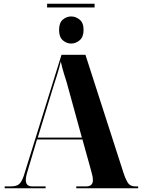

<svg xmlns="http://www.w3.org/2000/svg" viewBox="-20 -1007 767 1027"><path d="M5 0H224V-10H152Q118 -10 118 -44Q118 -58 123.5 -78Q129 -98 135 -117L178 -261H421L463 -110Q465 -100 471 -80Q477 -60 477 -44Q477 -10 441 -10H388V0H719V-10H705Q680 -10 668 -24Q656 -38 642 -78L437 -714H309L107 -66Q96 -34 82 -22Q68 -10 36 -10H5ZM182 -271 267 -549Q272 -564 285 -605Q298 -646 305 -678Q312 -646 322 -613.5Q332 -581 336 -569L418 -271ZM232 -967H486V-987H232ZM361 -774Q385 -774 406 -791.5Q427 -809 427 -847Q427 -885 406 -902Q385 -919 361 -919Q336 -919 316 -902Q296 -885 296 -847Q296 -809 316 -791.5Q336 -774 361 -774Z"/></svg>

Font: Noto Serif Display SemiCondensed Extra
Style: Regular
Weight: 800
Width: 4
Designer: Monotype Design Team
Foundry: Monotype Imaging Inc.
Version: Version 1.900